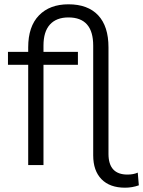

<svg xmlns="http://www.w3.org/2000/svg" viewBox="-20 -767 665 892"><path d="M620 35 625 94Q594 105 561 105Q490 105 451.5 65.5Q413 26 413 -45V-555Q413 -686 298 -686Q242 -686 212 -653Q182 -620 182 -555V-526H342V-466H182V0H111V-466H17V-526H111V-547Q111 -644 161 -695.5Q211 -747 298 -747Q388 -747 436 -696Q484 -645 484 -547V-52Q484 44 572 44Q600 44 620 35Z"/></svg>

Font: Montserrat Alternates
Style: Regular
Weight: 400
Designer: Julieta Ulanovsky
Foundry: Julieta Ulanovsky
Version: Version 7.200;PS 007.200;hotconv 1.0.88;makeotf.lib2.5.64775